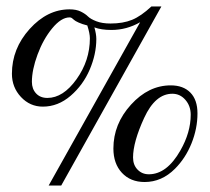

<svg xmlns="http://www.w3.org/2000/svg" viewBox="-20 -576 653 596"><path d="M510 -311Q549 -311 571 -288.5Q593 -266 593 -224Q593 -177 574.5 -131Q556 -85 523 -52Q482 -11 429 -11Q385 -11 358.5 -39.5Q332 -68 332 -115Q332 -191 386.5 -251Q441 -311 510 -311ZM442 -35Q498 -35 540 -109Q572 -165 572 -220Q572 -247 555.5 -266Q539 -285 515 -285Q462 -285 427.5 -210Q393 -135 393 -87Q393 -64 407 -49.5Q421 -35 442 -35ZM196 -547Q217 -547 231 -540Q245 -533 253 -525Q261 -517 279 -510Q297 -503 323 -503Q362 -503 390 -514.5Q418 -526 450 -556H481L170 0H131L415 -507Q373 -483 326 -483Q294 -483 273 -491Q279 -470 279 -455Q279 -408 258.5 -360Q238 -312 199 -278.5Q160 -245 113 -245Q73 -245 45 -275Q17 -305 17 -347Q17 -425 72 -486Q127 -547 196 -547ZM196 -522Q170 -522 142 -488Q114 -454 96.5 -406.5Q79 -359 79 -322Q79 -300 92 -286Q105 -272 127 -272Q176 -272 217.5 -330Q259 -388 259 -457Q259 -472 251 -497Q235 -501 224 -506Q213 -511 209.5 -514.5Q206 -518 203 -520Q200 -522 196 -522Z"/></svg>

Font: Pomorsky Unicode
Style: Medium
Weight: 500
Version: 1.1